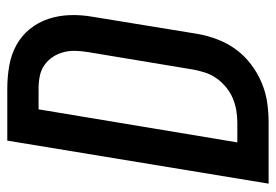

<svg xmlns="http://www.w3.org/2000/svg" viewBox="-138 -638 775 540"><g transform="rotate(-90 250.0 -367.5)"><path d="M4 0 125 -735H271Q304 -735 335.5 -729.5Q367 -724 393.5 -709.5Q420 -695 439 -671.5Q458 -648 467.5 -619Q477 -590 478 -558Q479 -526 473 -493L425 -199Q420 -171 409.5 -143.5Q399 -116 381.5 -92Q364 -68 339.5 -49.5Q315 -31 287.5 -19.5Q260 -8 232 -4Q204 0 176 0ZM120 -88H176Q193 -88 210.5 -91Q228 -94 244.5 -101Q261 -108 275.5 -120Q290 -132 300.5 -147Q311 -162 316.5 -179Q322 -196 325 -213L374 -508Q377 -526 377.5 -543.5Q378 -561 373.5 -577.5Q369 -594 360 -607.5Q351 -621 337.5 -630.5Q324 -640 307 -643.5Q290 -647 272 -647H213Z"/></g></svg>

Font: Iosevka SS18 Semibold
Style: Italic
Weight: 600
Italic angle: -9°
Monospace: yes
Designer: Belleve Invis
Foundry: Belleve Invis
Version: Version 25.1.1; ttfautohint (v1.8.4)